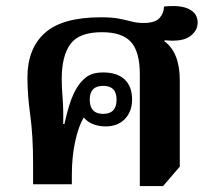

<svg xmlns="http://www.w3.org/2000/svg" viewBox="-20 -618 704 644"><path d="M449 6V-369Q449 -444 419.5 -477Q390 -510 322 -510Q245 -510 216 -470Q187 -430 187 -353Q187 -325 190 -288.5Q193 -252 192 -202H196Q211 -270 227 -303.5Q243 -337 262 -353Q273 -364 288.5 -369.5Q304 -375 326 -375Q373 -375 398 -351.5Q423 -328 423 -284Q423 -244 399 -219Q375 -194 334 -194Q313 -194 293.5 -201Q274 -208 261 -224Q243 -194 232 -143Q221 -92 221 -32V0H91V-68Q91 -163 81.5 -231.5Q72 -300 72 -358Q72 -455 130.5 -507.5Q189 -560 319 -560Q356 -560 379 -555.5Q402 -551 420.5 -546Q439 -541 462 -541Q500 -541 515 -557.5Q530 -574 530 -596Q585 -602 614 -587.5Q643 -573 643 -542Q643 -515 617 -496Q591 -477 533 -483L531 -480Q583 -442 583 -349V-59L527 6ZM326 -236Q371 -236 371 -284Q371 -330 326 -330Q281 -330 281 -284Q281 -236 326 -236Z"/></svg>

Font: Noto Serif Thai
Style: Bold
Weight: 700
Designer: Monotype Design Team
Foundry: Monotype Imaging Inc.
Version: Version 2.002; ttfautohint (v1.8.4.7-5d5b)